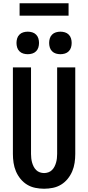

<svg xmlns="http://www.w3.org/2000/svg" viewBox="-20 -1148 540 1176"><path d="M250 8Q223 8 196 2.5Q169 -3 146 -17Q123 -31 105.5 -52.5Q88 -74 77.5 -99Q67 -124 63 -151Q59 -178 59 -205V-735H170V-205Q170 -192 171.5 -178.5Q173 -165 176.5 -152.5Q180 -140 186 -128Q192 -116 201.5 -106.5Q211 -97 224 -92.5Q237 -88 250 -88Q263 -88 276 -92.5Q289 -97 298.5 -106.5Q308 -116 314 -128Q320 -140 323.5 -152.5Q327 -165 328.5 -178.5Q330 -192 330 -205V-735H441V-205Q441 -178 437 -151Q433 -124 422.5 -99Q412 -74 394.5 -52.5Q377 -31 354 -17Q331 -3 304 2.5Q277 8 250 8ZM350 -816Q336 -816 322.5 -820Q309 -824 299 -834Q289 -844 285 -857.5Q281 -871 281 -885Q281 -899 285 -912.5Q289 -926 299 -936Q309 -946 322.5 -950Q336 -954 350 -954Q364 -954 377.5 -950Q391 -946 401 -936Q411 -926 415 -912.5Q419 -899 419 -885Q419 -871 415 -857.5Q411 -844 401 -834Q391 -824 377.5 -820Q364 -816 350 -816ZM150 -816Q136 -816 122.5 -820Q109 -824 99 -834Q89 -844 85 -857.5Q81 -871 81 -885Q81 -899 85 -912.5Q89 -926 99 -936Q109 -946 122.5 -950Q136 -954 150 -954Q164 -954 177.5 -950Q191 -946 201 -936Q211 -926 215 -912.5Q219 -899 219 -885Q219 -871 215 -857.5Q211 -844 201 -834Q191 -824 177.5 -820Q164 -816 150 -816ZM100 -1052V-1128H400V-1052Z"/></svg>

Font: Iosevka Term
Style: Bold
Weight: 700
Monospace: yes
Designer: Belleve Invis
Foundry: Belleve Invis
Version: Version 30.0.1